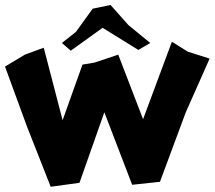

<svg xmlns="http://www.w3.org/2000/svg" viewBox="-47 -711 845 755"><path d="M196.3 -542 231.4 -511.7 356.4 -601.6 497.1 -514.6 543.9 -542 458 -612.3 387.7 -691.4 317.4 -676.8 251 -585ZM125 -523.4 50.8 -496.1 -27.3 -449.2 58.6 -214.8 152.3 23.4 265.6 7.8 363.3 -269.5 472.7 15.6 582 3.9 683.6 -269.5 777.3 -480.5 691.4 -507.8 628.9 -546.9 515.6 -242.2 418 -496.1 324.2 -464.8 277.3 -457 199.2 -238.3Z"/></svg>

Font: MaokenAssortedSans-Lite
Style: Lite
Weight: 400
Version: Version 1.400